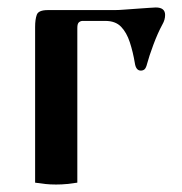

<svg xmlns="http://www.w3.org/2000/svg" viewBox="-20 -489 487 514"><path d="M74 0V-417Q74 -437 78.5 -449.5Q83 -462 108 -462H287Q298 -462 316.5 -463.5Q335 -465 351 -466Q363 -467 379.5 -468Q396 -469 397 -469Q422 -469 422 -449Q422 -436 415 -424Q402 -400 390.5 -369Q379 -338 374 -319Q371 -307 367 -303.5Q363 -300 357 -300Q344 -300 341 -320Q336 -350 327.5 -376Q319 -402 304 -417.5Q289 -433 262 -433H201Q196 -433 191.5 -429.5Q187 -426 187 -414V0Q174 2 160 3.5Q146 5 130 5Q114 5 100.5 3.5Q87 2 74 0Z"/></svg>

Font: Monomakh
Style: Regular
Weight: 400
Version: Version 1.200; ttfautohint (v1.8.4.7-5d5b)